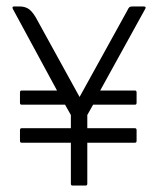

<svg xmlns="http://www.w3.org/2000/svg" viewBox="-20 -576 489 596"><path d="M200 -133H47Q42 -133 42 -139V-172Q42 -178 47 -178H200V-219L182 -251H47Q42 -251 42 -257V-289Q42 -295 47 -295H157L20 -548Q16 -556 24 -556H40Q60 -556 72 -546Q84 -536 96 -513L227 -275L375 -543Q378 -550 381 -553Q384 -556 391 -556H425Q436 -556 430 -547L291 -295H399Q404 -295 404 -289V-257Q404 -251 399 -251H269L251 -219V-178H399Q404 -178 404 -172V-139Q404 -133 399 -133H251V-6Q251 0 246 0H205Q200 0 200 -6Z"/></svg>

Font: Zain Light
Style: Regular
Weight: 300
Designer: Zain,Boutros
Foundry: Mobile Telecommunications Company (Zain), 2024
Version: Version 1.51; ttfautohint (v1.8.4)